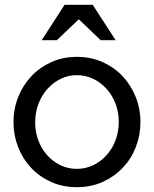

<svg xmlns="http://www.w3.org/2000/svg" viewBox="-20 -767 639 797"><path d="M299 10Q240 10 191.5 -12Q143 -34 108.5 -71Q74 -108 55 -157Q36 -206 36 -260Q36 -315 55.5 -364Q75 -413 109.5 -450Q144 -487 192.5 -509Q241 -531 299 -531Q358 -531 406.5 -509Q455 -487 489.5 -450Q524 -413 543.5 -364Q563 -315 563 -260Q563 -206 544 -157Q525 -108 490 -71Q455 -34 406.5 -12Q358 10 299 10ZM126 -259Q126 -218 139.5 -183Q153 -148 176.5 -122Q200 -96 231.5 -81Q263 -66 299 -66Q335 -66 366.5 -81Q398 -96 422 -122.5Q446 -149 459.5 -184.5Q473 -220 473 -261Q473 -302 459.5 -337Q446 -372 422 -398.5Q398 -425 366.5 -440Q335 -455 299 -455Q263 -455 231.5 -439.5Q200 -424 176.5 -397.5Q153 -371 139.5 -335.5Q126 -300 126 -259ZM248 -747H365L460 -600H398L307 -687L216 -600H153Z"/></svg>

Font: Rising Sun
Style: Regular
Weight: 400
Designer: Matt McInerney, Pablo Impallari, Rodrigo Fuenzalida (Raleway font), Stephen Hutchings (Greek), Cristiano Sobral (main ch
Foundry: The Rising Sun Project Authors
Version: Version 4.327; ttfautohint (v1.8.4.7-5d5b-dirty)